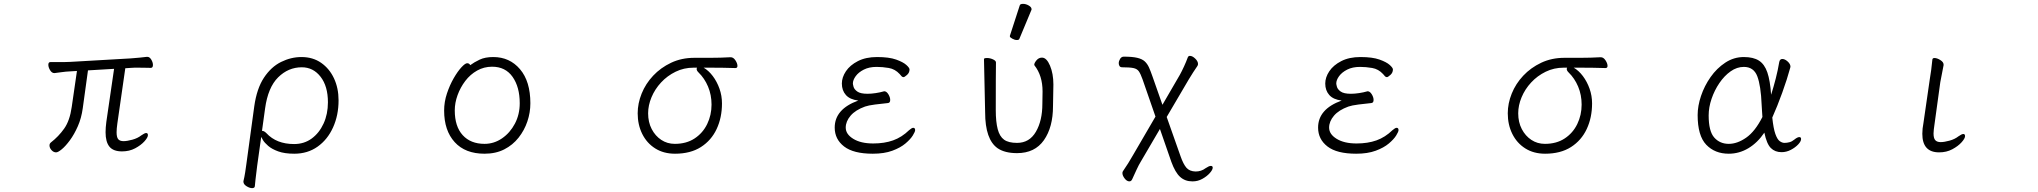

<svg xmlns="http://www.w3.org/2000/svg" viewBox="-20 -779 10540 993"><path d="M570 -423 435 -415 408 -219Q401 -168 382.5 -126Q364 -84 341.5 -53.5Q319 -23 299.5 -7Q280 9 270 9Q257 9 246.5 -2.5Q236 -14 236 -27Q236 -36 243 -42Q283 -73 312 -114Q341 -155 351 -226L378 -412L345 -410Q320 -409 296.5 -405.5Q273 -402 262 -401H261Q248 -401 239 -416Q230 -431 230 -444Q230 -458 241 -458H282Q296 -458 312.5 -458Q329 -458 344 -459L656 -477Q679 -479 703 -481Q727 -483 739 -485H742Q754 -485 762.5 -470.5Q771 -456 771 -443Q771 -428 760 -428Q752 -428 734 -428.5Q716 -429 696 -429Q686 -429 676 -429Q666 -429 657 -428L628 -426L587 -141Q585 -127 584 -115.5Q583 -104 583 -95Q583 -69 591.5 -59Q600 -49 619 -49Q637 -49 664.5 -56.5Q692 -64 711 -79Q728 -91 736 -91Q745 -91 745 -80Q745 -68 727 -48Q709 -28 679 -12Q649 4 611 4Q566 4 546 -20.5Q526 -45 526 -95Q526 -107 527 -120.5Q528 -134 530 -149Z M1239 158Q1244 138 1248 112.5Q1252 87 1254 71L1295 -229Q1308 -321 1345 -377Q1382 -433 1433.5 -458.5Q1485 -484 1539 -484Q1598 -484 1641 -454Q1684 -424 1707.5 -373.5Q1731 -323 1731 -260Q1731 -183 1702.5 -120Q1674 -57 1622.5 -20.5Q1571 16 1502 16Q1452 16 1419 4Q1386 -8 1367 -24.5Q1348 -41 1340 -54.5Q1332 -68 1331 -71L1310 79Q1309 88 1306.5 108Q1304 128 1301.5 149Q1299 170 1298 184Q1297 194 1284 194Q1271 194 1255 184Q1239 174 1239 161ZM1337 -102Q1346 -102 1358 -90Q1410 -34 1501 -34Q1553 -34 1592 -62.5Q1631 -91 1653.5 -140Q1676 -189 1676 -250Q1676 -333 1638 -382Q1600 -431 1541 -431Q1471 -431 1418.5 -379Q1366 -327 1351 -218L1335 -102Z M2412 -442Q2432 -457 2460.5 -470.5Q2489 -484 2531 -484Q2616 -484 2669.5 -421Q2723 -358 2723 -245Q2723 -197 2707.5 -151Q2692 -105 2662 -67Q2632 -29 2588 -6.5Q2544 16 2486 16Q2386 16 2331.5 -44Q2277 -104 2277 -207Q2277 -252 2291.5 -295.5Q2306 -339 2326.5 -374.5Q2347 -410 2366.5 -431Q2386 -452 2396 -452Q2407 -452 2412 -442ZM2486 -35Q2535 -35 2576.5 -63.5Q2618 -92 2643 -139.5Q2668 -187 2668 -245Q2668 -329 2631 -381.5Q2594 -434 2525 -434Q2483 -434 2447.5 -414Q2412 -394 2386.5 -360.5Q2361 -327 2346.5 -287Q2332 -247 2332 -208Q2332 -125 2373 -80Q2414 -35 2486 -35Z M3759 -483Q3773 -483 3783.5 -467Q3794 -451 3794 -438Q3794 -427 3783 -427Q3750 -428 3721 -428.5Q3692 -429 3657 -429H3619Q3645 -414 3666.5 -385.5Q3688 -357 3701 -320.5Q3714 -284 3714 -244Q3714 -171 3686.5 -112Q3659 -53 3605 -18.5Q3551 16 3471 16Q3412 16 3368.5 -11.5Q3325 -39 3301.5 -86.5Q3278 -134 3278 -193Q3278 -244 3298.5 -295Q3319 -346 3358 -387.5Q3397 -429 3451 -454.5Q3505 -480 3571 -480H3653Q3707 -480 3758 -483ZM3567 -429Q3517 -429 3474 -408Q3431 -387 3399 -352.5Q3367 -318 3349.5 -276Q3332 -234 3332 -193Q3332 -147 3350.5 -111.5Q3369 -76 3400 -55.5Q3431 -35 3470 -35Q3530 -35 3572.5 -63Q3615 -91 3637.5 -137.5Q3660 -184 3660 -238Q3660 -288 3642 -331Q3624 -374 3592 -405Q3583 -414 3583 -422Q3583 -425 3585 -429Z M4419 -259Q4376 -264 4355 -287.5Q4334 -311 4334 -347Q4334 -379 4355 -410.5Q4376 -442 4417 -463Q4458 -484 4516 -484Q4578 -484 4614.5 -471Q4651 -458 4667.5 -443Q4684 -428 4684 -420Q4684 -403 4671 -391.5Q4658 -380 4653 -380Q4647 -380 4642.5 -385Q4638 -390 4633 -396Q4609 -422 4576.5 -427.5Q4544 -433 4514 -433Q4475 -433 4447.5 -419Q4420 -405 4405.5 -385Q4391 -365 4391 -347Q4391 -343 4394.5 -330Q4398 -317 4414 -305.5Q4430 -294 4467 -294Q4486 -294 4509 -297.5Q4532 -301 4549 -306Q4550 -306 4551 -306.5Q4552 -307 4553 -307Q4565 -307 4574.5 -291.5Q4584 -276 4584 -262Q4584 -247 4572 -246Q4541 -243 4506 -238.5Q4471 -234 4454 -228Q4404 -210 4379 -180.5Q4354 -151 4354 -119Q4354 -85 4393 -61Q4432 -37 4496 -37Q4554 -37 4599 -53Q4644 -69 4682 -106Q4696 -118 4703 -118Q4713 -118 4713 -106Q4713 -98 4701 -78.5Q4689 -59 4663 -37Q4637 -15 4595 0.5Q4553 16 4494 16Q4394 16 4345.5 -21.5Q4297 -59 4297 -119Q4297 -215 4419 -259Z M5203 -594Q5254 -750 5254 -751Q5256 -759 5271 -759Q5286 -759 5300.5 -750.5Q5315 -742 5315 -732Q5315 -730 5315 -729L5252 -578Q5250 -572 5239 -572Q5228 -572 5215.5 -579Q5203 -586 5203 -590Q5203 -592 5203 -594ZM5426 -230Q5426 -121 5379 -54Q5332 13 5240 13Q5177 13 5140 -12Q5075 -57 5075 -198Q5071 -394 5069 -474Q5070 -479 5085 -479Q5100 -479 5115.5 -472Q5131 -465 5131 -456Q5130 -401 5130 -210Q5130 -149 5140 -111Q5150 -73 5173 -56.5Q5196 -40 5240 -40Q5304 -40 5337.5 -97.5Q5371 -155 5371 -242L5372 -306Q5372 -388 5330 -441L5329 -444Q5329 -453 5340.5 -467Q5352 -481 5369 -481Q5393 -481 5410.5 -439.5Q5428 -398 5428 -342Q5428 -339 5426 -230Z M6146 159Q6109 159 6083.5 136Q6058 113 6038 58L5979 -112L5880 57Q5870 73 5858 99Q5846 125 5836 147Q5831 159 5821 159Q5808 159 5796.5 144Q5785 129 5785 116Q5785 110 5788 106Q5802 86 5815 65Q5828 44 5840 23L5956 -176L5889 -369Q5879 -397 5870 -410Q5861 -423 5842 -427Q5823 -431 5784 -431Q5774 -431 5770 -437.5Q5766 -444 5766 -452Q5766 -463 5773 -474.5Q5780 -486 5792 -486Q5836 -486 5861.5 -480Q5887 -474 5900.5 -461.5Q5914 -449 5922.5 -430Q5931 -411 5940 -385L5992 -237L6082 -392Q6092 -410 6103.5 -435Q6115 -460 6123 -482Q6126 -490 6134 -490Q6147 -490 6161.5 -476Q6176 -462 6176 -448Q6176 -443 6173 -438Q6164 -425 6151 -405Q6138 -385 6128 -368L6014 -174L6086 30Q6100 70 6116 88.5Q6132 107 6163 108Q6193 108 6215 91Q6233 79 6242 79Q6252 79 6252 88Q6252 99 6237 116Q6222 133 6198.5 146Q6175 159 6149 159Z M6919 -259Q6876 -264 6855 -287.5Q6834 -311 6834 -347Q6834 -379 6855 -410.5Q6876 -442 6917 -463Q6958 -484 7016 -484Q7078 -484 7114.5 -471Q7151 -458 7167.5 -443Q7184 -428 7184 -420Q7184 -403 7171 -391.5Q7158 -380 7153 -380Q7147 -380 7142.5 -385Q7138 -390 7133 -396Q7109 -422 7076.5 -427.5Q7044 -433 7014 -433Q6975 -433 6947.5 -419Q6920 -405 6905.5 -385Q6891 -365 6891 -347Q6891 -343 6894.5 -330Q6898 -317 6914 -305.5Q6930 -294 6967 -294Q6986 -294 7009 -297.5Q7032 -301 7049 -306Q7050 -306 7051 -306.5Q7052 -307 7053 -307Q7065 -307 7074.5 -291.5Q7084 -276 7084 -262Q7084 -247 7072 -246Q7041 -243 7006 -238.5Q6971 -234 6954 -228Q6904 -210 6879 -180.5Q6854 -151 6854 -119Q6854 -85 6893 -61Q6932 -37 6996 -37Q7054 -37 7099 -53Q7144 -69 7182 -106Q7196 -118 7203 -118Q7213 -118 7213 -106Q7213 -98 7201 -78.5Q7189 -59 7163 -37Q7137 -15 7095 0.5Q7053 16 6994 16Q6894 16 6845.5 -21.5Q6797 -59 6797 -119Q6797 -215 6919 -259Z M8259 -483Q8273 -483 8283.5 -467Q8294 -451 8294 -438Q8294 -427 8283 -427Q8250 -428 8221 -428.5Q8192 -429 8157 -429H8119Q8145 -414 8166.5 -385.5Q8188 -357 8201 -320.5Q8214 -284 8214 -244Q8214 -171 8186.5 -112Q8159 -53 8105 -18.5Q8051 16 7971 16Q7912 16 7868.5 -11.5Q7825 -39 7801.5 -86.5Q7778 -134 7778 -193Q7778 -244 7798.5 -295Q7819 -346 7858 -387.5Q7897 -429 7951 -454.5Q8005 -480 8071 -480H8153Q8207 -480 8258 -483ZM8067 -429Q8017 -429 7974 -408Q7931 -387 7899 -352.5Q7867 -318 7849.5 -276Q7832 -234 7832 -193Q7832 -147 7850.5 -111.5Q7869 -76 7900 -55.5Q7931 -35 7970 -35Q8030 -35 8072.5 -63Q8115 -91 8137.5 -137.5Q8160 -184 8160 -238Q8160 -288 8142 -331Q8124 -374 8092 -405Q8083 -414 8083 -422Q8083 -425 8085 -429Z M9105 -93Q9070 -41 9022.5 -12.5Q8975 16 8921 16Q8849 16 8804.5 -30.5Q8760 -77 8760 -184Q8760 -231 8777.5 -283Q8795 -335 8827 -380.5Q8859 -426 8903 -455Q8947 -484 8999 -484Q9048 -484 9077 -465.5Q9106 -447 9120.5 -404.5Q9135 -362 9140 -289Q9153 -330 9164 -373Q9175 -416 9182 -458Q9185 -474 9198 -474Q9211 -474 9225.5 -461Q9240 -448 9240 -434Q9240 -433 9239.5 -432Q9239 -431 9239 -429Q9223 -370 9197.5 -299.5Q9172 -229 9146 -171Q9152 -114 9162 -86Q9172 -58 9184.5 -49Q9197 -40 9209 -40Q9222 -40 9235 -43.5Q9248 -47 9260 -57Q9276 -70 9286 -70Q9295 -70 9295 -60Q9295 -48 9280 -32Q9265 -16 9242 -4Q9219 8 9194 8Q9160 8 9138.5 -13.5Q9117 -35 9105 -93ZM9095 -174Q9094 -188 9093 -204Q9092 -220 9091 -237Q9087 -336 9068.5 -384.5Q9050 -433 8999 -433Q8963 -433 8930.5 -410Q8898 -387 8872.5 -349.5Q8847 -312 8832 -268Q8817 -224 8817 -182Q8817 -100 8846 -67.5Q8875 -35 8921 -35Q8965 -35 9011 -67Q9057 -99 9095 -174Z M9960 -365Q9964 -388 9968 -418Q9972 -448 9974 -471Q9975 -479 9985 -479Q9998 -479 10015 -468.5Q10032 -458 10032 -445V-442L10015 -354L9985 -136Q9983 -122 9981.5 -110Q9980 -98 9980 -89Q9980 -64 9989 -54Q9998 -44 10017 -44Q10035 -44 10062.5 -51.5Q10090 -59 10109 -74Q10126 -86 10134 -86Q10143 -86 10143 -75Q10143 -63 10125 -43Q10107 -23 10077 -7Q10047 9 10009 9Q9922 9 9922 -87Q9922 -113 9928 -144Z"/></svg>

Font: Moon Stars Kai T HW Light
Style: Regular
Weight: 300
Designer: GuiWonder
Version: Version 1.101